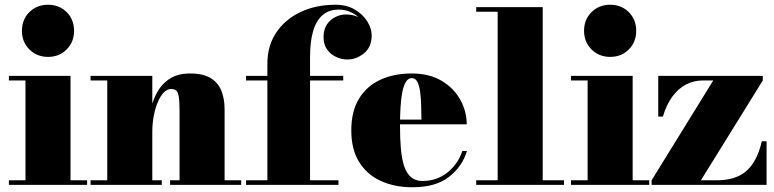

<svg xmlns="http://www.w3.org/2000/svg" viewBox="-20 -780 3266 810"><path d="M182.5 -540Q135.5 -540 104 -571.5Q72.5 -603 72.5 -650Q72.5 -697.5 104 -728.8Q135.5 -760 182.5 -760Q230 -760 261.2 -728.8Q292.5 -697.5 292.5 -650Q292.5 -603 261.2 -571.5Q230 -540 182.5 -540ZM277.5 -460V-19.5H347.5V0H17.5V-19.5H87.5V-440.5H17.5V-460Z M622.5 -460V-19.5H662.5V0H362V-19.5H432.5V-440.5H362V-460ZM927.5 -319.5V-19.5H997.5V0H697.5V-19.5H737.5V-309.5Q737.5 -351.5 734.2 -371.8Q731 -392 723.2 -398.2Q715.5 -404.5 701.5 -404.5Q685.5 -404.5 671.2 -390Q657 -375.5 646 -350Q635 -324.5 628.8 -291.8Q622.5 -259 622.5 -222.5H605Q605 -261 612.8 -304Q620.5 -347 639.8 -384.8Q659 -422.5 693.5 -446.2Q728 -470 781.5 -470Q837 -470 868.8 -450.5Q900.5 -431 914 -397Q927.5 -363 927.5 -319.5Z M1108 0V-511.5Q1108 -587 1145.5 -642.8Q1183 -698.5 1247.8 -729.2Q1312.5 -760 1395 -760Q1443 -760 1477.2 -739.5Q1511.5 -719 1529.8 -689.2Q1548 -659.5 1548 -631Q1548 -581.5 1515.8 -555.2Q1483.5 -529 1445.5 -529Q1423 -529 1399.8 -539Q1376.5 -549 1360.8 -570Q1345 -591 1345 -623.5Q1345 -668.5 1374 -693.8Q1403 -719 1440.5 -719Q1466.5 -719 1491 -708.5Q1515.5 -698 1531.2 -678.2Q1547 -658.5 1547 -631H1528Q1528 -661.5 1511.2 -686Q1494.5 -710.5 1467.5 -725Q1440.5 -739.5 1410 -739.5Q1367.5 -739.5 1340.5 -716Q1313.5 -692.5 1300.8 -648Q1288 -603.5 1288 -540V0ZM1018 0V-19.5H1408V0ZM1018 -440.5V-460H1428V-440.5Z M1720 10Q1644.5 10 1586.2 -16.8Q1528 -43.5 1495 -96.8Q1462 -150 1462 -230Q1462 -310 1494.2 -363.2Q1526.5 -416.5 1584 -443.2Q1641.5 -470 1717 -470Q1791.5 -470 1843.2 -439Q1895 -408 1922 -359Q1949 -310 1949 -255.5H1528.5V-275.5H1758Q1757.5 -310 1756.5 -341.5Q1755.5 -373 1751.8 -397.5Q1748 -422 1739.8 -436.2Q1731.5 -450.5 1717 -450.5Q1702.5 -450.5 1692.8 -435.2Q1683 -420 1677.5 -393Q1672 -366 1669.8 -329.5Q1667.5 -293 1667.5 -250Q1667.5 -196 1671.2 -152.8Q1675 -109.5 1685 -79.2Q1695 -49 1713.8 -32.8Q1732.5 -16.5 1762 -16.5Q1822.5 -16.5 1867.2 -52Q1912 -87.5 1930.5 -143H1950Q1930.5 -78 1874.5 -34Q1818.5 10 1720 10Z M2269.5 -750V-19.5H2359.5V0H1989V-19.5H2079.5V-730.5H1989V-750Z M2554 -540Q2507 -540 2475.5 -571.5Q2444 -603 2444 -650Q2444 -697.5 2475.5 -728.8Q2507 -760 2554 -760Q2601.5 -760 2632.8 -728.8Q2664 -697.5 2664 -650Q2664 -603 2632.8 -571.5Q2601.5 -540 2554 -540ZM2649 -460V-19.5H2719V0H2389V-19.5H2459V-440.5H2389V-460Z M2729 0V-19.5L2989 -440.5H2943.5Q2906.5 -440.5 2874 -423.5Q2841.5 -406.5 2816.5 -372.5Q2791.5 -338.5 2776.5 -288H2757V-460H3198V-440.5L2937 -19.5H3005Q3041 -19.5 3071 -28Q3101 -36.5 3124.5 -55.2Q3148 -74 3165.5 -105.8Q3183 -137.5 3194 -184H3214V0Z"/></svg>

Font: Bodoni Moda Black
Style: Regular
Weight: 900
Version: Version 2.005